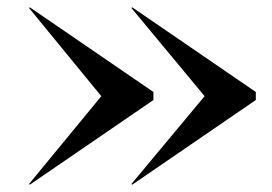

<svg xmlns="http://www.w3.org/2000/svg" viewBox="-20 -650 744 525"><path d="M341.5 -145 339.5 -147 539.5 -387 339.5 -628 341.5 -630 679.5 -398.5V-376.5ZM61.5 -145 59.5 -147 257 -387 59.5 -628 61.5 -630 399.5 -398.5V-376.5Z"/></svg>

Font: Bodoni Moda 48pt Medium
Style: Regular
Weight: 500
Designer: Owen Earl
Foundry: indestructible type
Version: Version 2.005